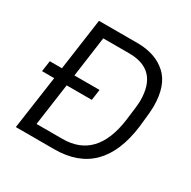

<svg xmlns="http://www.w3.org/2000/svg" viewBox="-154 -836 981 986"><g transform="rotate(30 337.0 -343.0)"><path d="M622 -446Q622 -413 611 -320Q570 0 290 0H62L107 -316H35L44 -380H116L159 -686H387Q494 -686 558 -628Q622 -570 622 -446ZM548 -437Q548 -619 377 -619H223L190 -380H339L330 -316H181L146 -67H300Q501 -67 535 -315Q548 -410 548 -437Z"/></g></svg>

Font: Chivo Light Italic
Style: Regular
Weight: 300
Italic angle: -8.05°
Designer: Hector Gatti
Foundry: Omnibus-Type
Version: Version 1.007